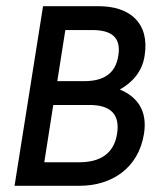

<svg xmlns="http://www.w3.org/2000/svg" viewBox="-20 -600 490 620"><path d="M27 0H236C340 0 427 -56 445 -168C457 -244 422 -288 367 -311C406 -333 439 -367 447 -420C464 -527 398 -580 299 -580H119ZM123 -76 152 -261H266C338 -262 368 -230 358 -168C348 -103 302 -76 236 -76ZM165 -338 191 -503H278C339 -503 372 -480 362 -420C353 -361 313 -338 252 -338Z"/></svg>

Font: Charger Pro
Style: BdNarObl
Weight: 700
Designer: Jasper
Foundry: Cannot Into Space Fonts
Version: Version 1.09